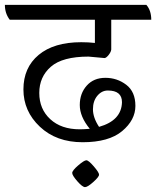

<svg xmlns="http://www.w3.org/2000/svg" viewBox="-48 -625 640 787"><path d="M381 -387 315 -393Q208 -393 160.5 -351.5Q113 -310 113 -244Q113 -178 158 -136.5Q203 -95 279 -95Q294 -95 320 -97Q279 -147 279 -194.5Q279 -242 307.5 -274Q336 -306 384 -306Q432 -306 469.5 -277.5Q507 -249 507 -191Q507 -133 452.5 -87.5Q398 -42 290.5 -42Q183 -42 115.5 -105.5Q48 -169 48 -258.5Q48 -348 110.5 -400Q173 -452 285 -452Q314 -452 341 -449V-544H-8Q-28 -570 -28 -605H552Q572 -582 572 -544H408V-422Q407 -412 397.5 -400Q388 -388 381 -387ZM452 -206Q452 -254 394 -254Q369 -254 351 -232.5Q333 -211 333 -177Q333 -143 358 -105Q450 -131 452 -206ZM248 84Q248 74 272.5 53Q297 32 306 32Q315 32 336.5 57Q358 82 358 91Q358 100 334.5 121Q311 142 300.5 142Q290 142 269 118Q248 94 248 84Z"/></svg>

Font: Karma
Style: Regular
Weight: 400
Designer: Joana Correia
Foundry: Indian Type Foundry
Version: Version 1.202;PS 1.0;hotconv 1.0.78;makeotf.lib2.5.61930; tt